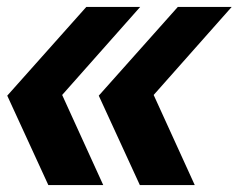

<svg xmlns="http://www.w3.org/2000/svg" viewBox="-20 -536 691 556"><path d="M120 0 1 -259 230 -516H386L160 -261L279 0ZM385 0 266 -259 495 -516H651L425 -261L544 0Z"/></svg>

Font: Red Hat Mono
Style: Italic
Weight: 300
Italic angle: -12°
Monospace: yes
Designer: Pentagram, MCKL
Foundry: Pentagram, MCKL
Version: Version 1.023